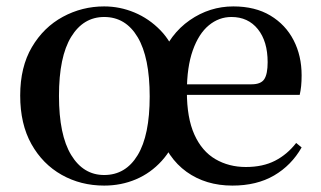

<svg xmlns="http://www.w3.org/2000/svg" viewBox="-20 -563 1003 599"><path d="M305 16Q232 16 172.5 -17.5Q113 -51 78 -113.5Q43 -176 43 -265Q43 -354 79.5 -416Q116 -478 176 -510.5Q236 -543 305 -543Q354 -543 399.5 -524Q445 -505 480.5 -468.5Q516 -432 533 -378H480Q510 -457 572 -500Q634 -543 708 -543Q776 -543 823.5 -514.5Q871 -486 896 -437.5Q921 -389 921 -328Q921 -309 919.5 -294.5Q918 -280 915 -267H494V-300H765Q794 -300 804.5 -316Q815 -332 815 -369Q815 -434 784.5 -472Q754 -510 702 -510Q663 -510 631.5 -484Q600 -458 581.5 -406Q563 -354 563 -277Q563 -195 586.5 -143Q610 -91 652 -66.5Q694 -42 747 -42Q800 -42 838 -61.5Q876 -81 904 -117L921 -103Q889 -47 835 -15.5Q781 16 705 16Q622 16 562 -27Q502 -70 475 -154L537 -153Q519 -99 484.5 -61Q450 -23 404 -3.5Q358 16 305 16ZM305 -17Q372 -17 409.5 -79Q447 -141 447 -262Q447 -384 409.5 -447Q372 -510 305 -510Q240 -510 202 -448Q164 -386 164 -264Q164 -142 202 -79.5Q240 -17 305 -17Z"/></svg>

Font: Noto Serif KR SemiBold
Style: Regular
Weight: 600
Designer: Ryoko NISHIZUKA 西塚涼子 (kana & ideographs); Frank Grießhammer (Latin, Greek & Cyrillic); Wenlong ZHANG 张文龙 (bopomofo); San
Foundry: Adobe
Version: Version 2.003-H1;hotconv 1.1.1;makeotfexe 2.6.0